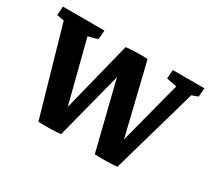

<svg xmlns="http://www.w3.org/2000/svg" viewBox="-101 -657 918 834"><g transform="rotate(30 358.0 -239.5)"><path d="M160.6 2.9 36.1 -432.6 -0.5 -439.5 2.9 -483.4H210.9L207.5 -439.5Q191.9 -432.1 159.7 -425.3L238.8 -116.7L326.7 -467.3Q377 -472.7 435.1 -470.2L521 -116.7L602.5 -429.2L550.8 -439.5L554.2 -483.4H712.4L709 -440.4Q698.2 -434.6 678.2 -428.7L555.7 0.5Q533.2 2.9 502 3.7Q470.7 4.4 443.4 2.9L359.4 -335L272.9 0.5Q250.5 2.9 219.2 3.7Q188 4.4 160.6 2.9Z"/></g></svg>

Font: Markazi Text
Style: Bold
Weight: 700
Designer: Borna Izadpanah (Arabic designer), Fiona Ross (Arabic design director) and Florian Runge (Latin designer)
Foundry: Borna Izadpanah and Florian Runge
Version: Version 1.001; ttfautohint (v1.8.3)